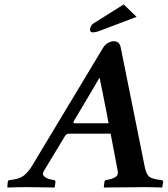

<svg xmlns="http://www.w3.org/2000/svg" viewBox="-20 -844 759 866"><path d="M538 -824 596 -768 443 -710Q426 -703 415.5 -700.5Q405 -698 398 -698Q386 -698 386 -710V-713Q387 -718 390.5 -726Q394 -734 401 -738ZM633 -91Q637 -70 646.5 -54.5Q656 -39 692 -34L706 -32Q709 -32 712.5 -30Q716 -28 716 -23L712 0L710 2Q710 2 686.5 1Q663 0 634 0Q621 0 591 0.5Q561 1 528.5 1Q496 1 473 1.5Q450 2 450 2L448 0L451 -23Q452 -31 458 -32L469 -34Q487 -37 501 -45.5Q515 -54 511 -73L479 -241H290Q279 -241 271 -227L178 -73Q168 -57 181 -47Q194 -37 212 -34L223 -32Q230 -31 230 -23L227 0L225 2Q225 2 211 1.5Q197 1 176.5 1Q156 1 135.5 0.5Q115 0 101 0Q82 0 62 0.5Q42 1 28.5 1.5Q15 2 15 2L13 0L15 -23Q15 -28 18.5 -30Q22 -32 25 -32L39 -34Q75 -39 94 -57.5Q113 -76 124 -95L444 -627Q455 -645 469 -651.5Q483 -658 491 -658Q508 -658 515 -650.5Q522 -643 525 -627ZM316 -288H470Q462 -330 456 -360Q450 -390 444 -421Q438 -452 429 -494Q415 -470 395.5 -437Q376 -404 357.5 -372.5Q339 -341 326.5 -320.5Q314 -300 314 -300Q307 -288 316 -288Z"/></svg>

Font: Libertinus Serif SemiBold
Style: Italic
Weight: 600
Italic angle: -11.5°
Designer: Philipp H. Poll, Khaled Hosny
Foundry: Caleb Maclennan
Version: Version 7.051;RELEASE